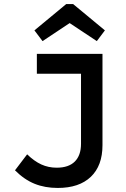

<svg xmlns="http://www.w3.org/2000/svg" viewBox="-20 -916 620 948"><path d="M265 12Q202 12 151 -8.5Q100 -29 54 -75L114 -154Q149 -120 184 -104Q219 -88 260 -88Q319 -88 349.5 -118.5Q380 -149 380 -206V-552H162V-650H486V-199Q486 -98 428.5 -43Q371 12 265 12ZM190 -713 150 -766 307 -896H341L498 -766L458 -713L324 -802Z"/></svg>

Font: Sometype Mono SemiBold
Style: Regular
Weight: 600
Designer: Ryoichi Tsunekawa
Foundry: Dharma Type
Version: Version 1.001